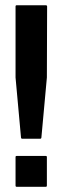

<svg xmlns="http://www.w3.org/2000/svg" viewBox="-20 -716 243 736"><path d="M133.8 -184.1H65.4Q61 -184.1 60.5 -189L39.6 -418.9V-690.9Q39.6 -695.8 43.5 -695.8H155.8Q160.6 -695.8 160.6 -690.9L159.7 -418.9L138.7 -189Q138.2 -184.1 133.8 -184.1ZM155.8 0H43.5Q39.6 0 39.6 -4.9V-113.8Q39.6 -118.2 43.5 -118.2H155.8Q159.7 -118.2 159.7 -113.8V-4.9Q159.7 0 155.8 0Z"/></svg>

Font: Koulen
Style: Regular
Weight: 400
Designer: Danh Hong
Version: Version 8.00;December 21, 2023;FontCreator 13.0.0.2620 64-bi